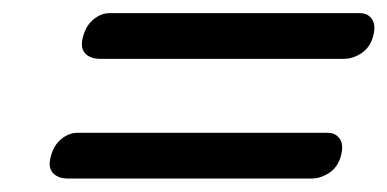

<svg xmlns="http://www.w3.org/2000/svg" viewBox="-20 -488 589 292"><path d="M106.5 -433Q111 -449.5 122.5 -458.8Q134 -468 146.5 -468H527.5Q539.5 -468 545.8 -458.8Q552 -449.5 547.5 -433Q543 -416 529.8 -407.2Q516.5 -398.5 503 -398.5H132.5Q117 -398.5 109.2 -407.2Q101.5 -416 106.5 -433ZM57.5 -251Q62 -267.5 73.5 -276.8Q85 -286 97.5 -286H478.5Q490.5 -286 496.8 -276.8Q503 -267.5 498.5 -251Q494 -234 480.8 -225.2Q467.5 -216.5 454 -216.5H83.5Q68 -216.5 60.2 -225.2Q52.5 -234 57.5 -251Z"/></svg>

Font: Fraunces 72pt Soft
Style: Bold Italic
Weight: 700
Italic angle: -16°
Version: Version 1.000;[b76b70a41]